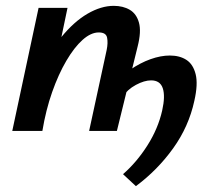

<svg xmlns="http://www.w3.org/2000/svg" viewBox="-20 -448 718 657"><path d="M51 0Q74 -107 110 -187Q146 -267 189.5 -320.5Q233 -374 279.5 -401Q326 -428 369 -428Q401 -428 424 -414.5Q447 -401 455.5 -370.5Q464 -340 451 -289L380 0H285L345 -277Q350 -301 346.5 -319Q343 -337 318 -337Q291 -337 262.5 -311.5Q234 -286 207 -240Q180 -194 158.5 -133Q137 -72 125 0ZM22 0 112 -421H211L123 0ZM445 189 401 148Q448 107 484.5 49.5Q521 -8 535 -70Q546 -119 537 -146Q528 -173 497 -173Q474 -173 445 -157.5Q416 -142 398 -115L358 -150Q390 -185 425 -209Q460 -233 495 -245.5Q530 -258 561 -258Q595 -258 618 -243Q641 -228 649.5 -194Q658 -160 645 -103Q626 -15 572.5 59.5Q519 134 445 189Z"/></svg>

Font: Ysabeau
Style: Bold Italic
Weight: 700
Italic angle: -12°
Designer: Christian Thalmann (Catharsis Fonts)
Version: Version 2.002